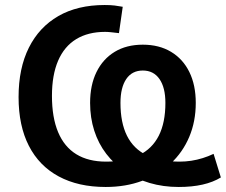

<svg xmlns="http://www.w3.org/2000/svg" viewBox="-20 -735 900 765"><path d="M401 10Q292 10 214 -32Q136 -74 95 -154Q54 -234 54 -348Q54 -463 95 -545Q136 -627 212.5 -671Q289 -715 397 -715Q421 -715 437 -713Q453 -711 469 -708L454 -603Q437 -605 423 -606.5Q409 -608 399 -608Q331 -608 283.5 -579Q236 -550 211.5 -493Q187 -436 187 -353Q187 -267 211.5 -208.5Q236 -150 284 -120.5Q332 -91 403 -91Q481 -91 533.5 -116.5Q586 -142 612.5 -194Q639 -246 639 -325Q639 -386 615.5 -420Q592 -454 549 -454Q506 -454 483 -420Q460 -386 460 -325Q460 -246 486 -194Q512 -142 564.5 -116.5Q617 -91 696 -91Q719 -91 742 -94.5Q765 -98 787.5 -105Q810 -112 831 -122L860 -28Q829 -9 787 0.5Q745 10 692 10Q630 10 576 -6Q522 -22 478.5 -51.5Q435 -81 403.5 -122Q372 -163 355.5 -214.5Q339 -266 339 -325Q339 -396 364.5 -448Q390 -500 437 -528.5Q484 -557 549 -557Q614 -557 661.5 -528.5Q709 -500 734.5 -448Q760 -396 760 -325Q760 -251 734 -189.5Q708 -128 660 -83.5Q612 -39 546.5 -14.5Q481 10 401 10Z"/></svg>

Font: NunitoSans3
Style: Bold
Weight: 700
Designer: Vernon Adams
Foundry: Vernon Adams
Version: Version 3.101;gftools[0.9.27]